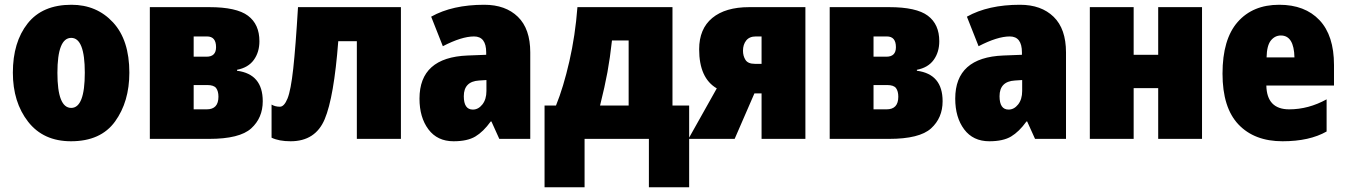

<svg xmlns="http://www.w3.org/2000/svg" viewBox="-20 -583 5652 806"><path d="M523 -278Q523 -415 454.5 -489Q386 -563 280 -563Q158 -563 96 -484.5Q34 -406 34 -278Q34 -154 98 -72Q162 10 278 10Q403 10 463 -73Q523 -156 523 -278ZM221 -277Q221 -424 279 -424Q336 -424 336 -278Q336 -130 279 -130Q221 -130 221 -277Z M1069 -410Q1069 -481 1021 -517Q973 -553 859 -553H609V0H858Q986 0 1034.5 -44Q1083 -88 1083 -158Q1083 -272 975 -286V-290Q1022 -299 1045.5 -331.5Q1069 -364 1069 -410ZM887 -385Q887 -345 847 -345H793V-430H849Q887 -430 887 -385ZM897 -177Q897 -124 848 -124H793V-226H850Q878 -226 887.5 -213Q897 -200 897 -177Z M1663 0V-553H1231Q1221 -386 1211 -295Q1201 -204 1187 -169.5Q1173 -135 1155 -135Q1135 -135 1120 -144V-5Q1151 10 1200 10Q1304 10 1343 -82.5Q1382 -175 1400 -410H1478V0Z M2022 -247V-201Q2022 -166 2005 -144.5Q1988 -123 1965 -123Q1927 -123 1927 -179Q1927 -241 1991 -245ZM2013 -563Q1879 -563 1790 -513L1839 -389Q1918 -430 1970 -430Q2021 -430 2021 -363V-353L1943 -350Q1741 -342 1741 -169Q1741 -90 1778.5 -40Q1816 10 1884 10Q1942 10 1975.5 -10Q2009 -30 2040 -73H2043L2076 0H2206V-363Q2206 -462 2154 -512.5Q2102 -563 2013 -563Z M2619 -413V-140H2499Q2519 -220 2530 -280Q2541 -340 2549 -413ZM2803 -553H2404Q2395 -434 2370 -325Q2345 -216 2314 -140H2266V203H2434V0H2704V203H2873V-140H2803Z M3099 -370Q3099 -396 3112.5 -413Q3126 -430 3153 -430H3177V-315H3149Q3120 -315 3109.5 -331.5Q3099 -348 3099 -370ZM3064 0 3147 -191H3177V0H3361V-553H3125Q3025 -553 2970 -507.5Q2915 -462 2915 -376Q2915 -255 2989 -212L2870 0Z M3923 -410Q3923 -481 3875 -517Q3827 -553 3713 -553H3463V0H3712Q3840 0 3888.5 -44Q3937 -88 3937 -158Q3937 -272 3829 -286V-290Q3876 -299 3899.5 -331.5Q3923 -364 3923 -410ZM3741 -385Q3741 -345 3701 -345H3647V-430H3703Q3741 -430 3741 -385ZM3751 -177Q3751 -124 3702 -124H3647V-226H3704Q3732 -226 3741.5 -213Q3751 -200 3751 -177Z M4271 -247V-201Q4271 -166 4254 -144.5Q4237 -123 4214 -123Q4176 -123 4176 -179Q4176 -241 4240 -245ZM4262 -563Q4128 -563 4039 -513L4088 -389Q4167 -430 4219 -430Q4270 -430 4270 -363V-353L4192 -350Q3990 -342 3990 -169Q3990 -90 4027.5 -40Q4065 10 4133 10Q4191 10 4224.5 -10Q4258 -30 4289 -73H4292L4325 0H4455V-363Q4455 -462 4403 -512.5Q4351 -563 4262 -563Z M4739 -553V-353H4842V-553H5026V0H4842V-213H4739V0H4555V-553Z M5350 -563Q5239 -563 5175.5 -490.5Q5112 -418 5112 -274Q5112 -131 5179 -60.5Q5246 10 5364 10Q5477 10 5549 -31V-166Q5473 -124 5392 -124Q5298 -124 5296 -224H5580V-310Q5580 -434 5519 -498.5Q5458 -563 5350 -563ZM5357 -434Q5412 -434 5414 -342H5297Q5298 -392 5315 -413Q5332 -434 5357 -434Z"/></svg>

Font: Noto Sans Display SemiCondensed Black
Style: Regular
Weight: 900
Width: 4
Designer: Monotype Design Team
Foundry: Monotype Imaging Inc.
Version: Version 1.900